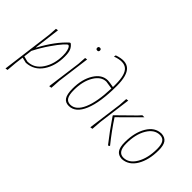

<svg xmlns="http://www.w3.org/2000/svg" viewBox="-88 -1225 1932 1932"><g transform="rotate(45 878.0 -259.0)"><path d="M140 -456 105 -179H109Q203 -355 313 -454H324Q352 -432 364 -402Q376 -372 376 -317Q376 -184 314.5 -93.5Q253 -3 145 4H141L83 -10L72 79L63 185L38 189L109 -362L115 -452ZM317 -426Q309 -426 277.5 -392Q246 -358 194 -283Q142 -208 97 -120L86 -31L144 -16Q240 -16 298 -103.5Q356 -191 356 -312Q356 -352 348.5 -379.5Q341 -407 332.5 -416.5Q324 -426 317 -426Z M543 -611Q543 -631 563 -631Q583 -631 583 -611Q583 -591 563 -591Q543 -591 543 -611ZM555 -456 509 -106 502 0 475 4 524 -362 530 -452Z M754 6Q704 6 681 -30Q658 -66 658 -145Q658 -279 713 -367Q768 -455 852 -455Q872 -455 935 -443V-484Q935 -621 884.5 -664Q834 -707 727 -668L725 -670L730 -689Q845 -729 900 -678.5Q955 -628 955 -477Q955 -247 902.5 -120.5Q850 6 754 6ZM678 -144Q678 -76 696.5 -45Q715 -14 756 -14Q835 -14 881.5 -120.5Q928 -227 934 -422L850 -435Q776 -434 727 -351.5Q678 -269 678 -144Z M1060 4 1109 -362 1115 -452 1140 -456 1094 -106 1086 0ZM1374 -452 1161 -240Q1237 -123 1332 -5V-2Q1326 4 1317 7L1314 6Q1229 -101 1136 -238L1137 -244L1314 -418L1345 -452Z M1611 -458H1616Q1666 -454 1688.5 -421Q1711 -388 1711 -320Q1711 -181 1657.5 -90.5Q1604 0 1512 6H1507Q1457 3 1434 -30.5Q1411 -64 1411 -134Q1411 -273 1465.5 -364.5Q1520 -456 1611 -458ZM1611 -437Q1532 -437 1481.5 -352Q1431 -267 1431 -137Q1431 -15 1511 -15Q1590 -15 1640 -101Q1690 -187 1690 -317Q1690 -379 1671 -408Q1652 -437 1611 -437Z"/></g></svg>

Font: Alegreya Sans SC Thin
Style: Italic
Weight: 100
Italic angle: -7°
Designer: Juan Pablo del Peral
Foundry: Huerta Tipografica
Version: Version 2.007